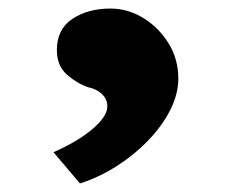

<svg xmlns="http://www.w3.org/2000/svg" viewBox="-20 -190 581 449"><path d="M167 239 105 166Q162 141 196.5 111.5Q231 82 231 59Q231 42 218.5 30Q206 18 186 14Q160 5 136.5 -15.5Q113 -36 113 -73Q113 -122 149.5 -146Q186 -170 238 -170Q279 -170 315 -148Q351 -126 374 -89Q397 -52 397 -6Q397 30 378 67.5Q359 105 326 139Q293 173 252 199Q211 225 167 239Z"/></svg>

Font: Lexend Zetta Black
Style: Regular
Weight: 900
Designer: Bonnie Shaver-Troup, Thomas Jockin
Foundry: Lexend
Version: Version 1.007